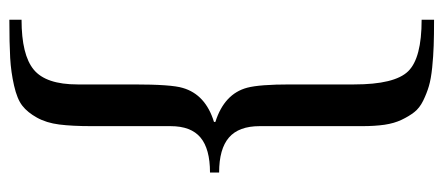

<svg xmlns="http://www.w3.org/2000/svg" viewBox="-282 -486 925 400"><g transform="rotate(-90 180.0 -286.5)"><path d="M338.4 155.8Q305.7 155.8 284.2 155Q262.7 154.3 238.8 151.9Q214.8 149.4 200 145Q185.1 140.6 169.7 133.1Q154.3 125.5 145.8 114.5Q137.2 103.5 129.9 88.1Q122.6 72.8 119.6 52.5Q116.7 32.2 116.7 5.9V-207.5Q116.7 -251 93 -271.5Q69.3 -292 20 -292V-311Q69.3 -311 93 -330.8Q116.7 -350.6 116.7 -393.1V-557.6Q116.7 -598.1 120.1 -625Q123.5 -651.9 134.5 -671.6Q145.5 -691.4 159.4 -702.1Q173.3 -712.9 201.2 -719.2Q229 -725.6 258.8 -727.3Q288.6 -729 338.4 -729V-703.6Q265.1 -703.6 234.4 -678.2Q203.6 -652.8 203.6 -586.9V-470.2Q203.6 -391.1 196.3 -367.7Q182.6 -320.3 125.5 -302.7V-299.8Q184.1 -281.2 196.8 -233.4Q203.6 -207.5 203.6 -144V-10.7Q203.6 73.7 231 101.8Q258.3 129.9 338.4 129.9Z"/></g></svg>

Font: Elstob 6pt Medium
Style: Regular
Weight: 500
Designer: Peter S. Baker
Version: Version 1.015